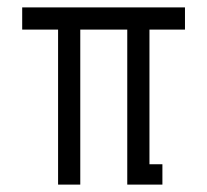

<svg xmlns="http://www.w3.org/2000/svg" viewBox="-20 -499 560 519"><path d="M384 -419V-55H419V0H324V-419H197V0H137V-419H40V-479H480V-419Z"/></svg>

Font: Turret Road Medium
Style: Regular
Weight: 500
Designer: Noponies
Foundry: Noponies
Version: Version 1.001; ttfautohint (v1.8)